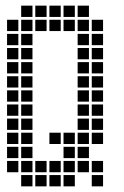

<svg xmlns="http://www.w3.org/2000/svg" viewBox="-20 -665 440 680"><path d="M5 -595V-555H45V-595ZM5 -545V-505H45V-545ZM5 -495V-455H45V-495ZM5 -445V-405H45V-445ZM5 -395V-355H45V-395ZM5 -345V-305H45V-345ZM5 -295V-255H45V-295ZM5 -245V-205H45V-245ZM5 -195V-155H45V-195ZM5 -145V-105H45V-145ZM5 -95V-55H45V-95ZM55 -45V-5H95V-45ZM55 -95V-55H95V-95ZM55 -145V-105H95V-145ZM55 -195V-155H95V-195ZM55 -245V-205H95V-245ZM55 -295V-255H95V-295ZM55 -345V-305H95V-345ZM55 -395V-355H95V-395ZM55 -445V-405H95V-445ZM55 -495V-455H95V-495ZM55 -545V-505H95V-545ZM55 -595V-555H95V-595ZM55 -645V-605H95V-645ZM105 -595V-555H145V-595ZM155 -595V-555H195V-595ZM205 -595V-555H245V-595ZM205 -645V-605H245V-645ZM155 -645V-605H195V-645ZM105 -645V-605H145V-645ZM255 -645V-605H295V-645ZM255 -595V-555H295V-595ZM255 -545V-505H295V-545ZM255 -495V-455H295V-495ZM255 -445V-405H295V-445ZM255 -395V-355H295V-395ZM255 -345V-305H295V-345ZM255 -295V-255H295V-295ZM255 -245V-205H295V-245ZM255 -195V-155H295V-195ZM255 -145V-105H295V-145ZM255 -95V-55H295V-95ZM305 -95V-55H345V-95ZM305 -195V-155H345V-195ZM305 -245V-205H345V-245ZM305 -295V-255H345V-295ZM305 -345V-305H345V-345ZM305 -395V-355H345V-395ZM305 -445V-405H345V-445ZM305 -495V-455H345V-495ZM305 -545V-505H345V-545ZM305 -595V-555H345V-595ZM105 -95V-55H145V-95ZM205 -45V-5H245V-45ZM155 -45V-5H195V-45ZM105 -45V-5H145V-45ZM155 -95V-55H195V-95ZM205 -95V-55H245V-95ZM305 -45V-5H345V-45ZM205 -145V-105H245V-145ZM205 -195V-155H245V-195ZM155 -195V-155H195V-195Z"/></svg>

Font: Nose Transport 13 Square
Style: Regular
Weight: 400
Designer: Nico Rohrbach
Foundry: Nose
Version: Version 1.400;Glyphs 3.2.3 (3260)